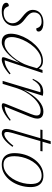

<svg xmlns="http://www.w3.org/2000/svg" viewBox="775 -1363 598 2188"><g transform="rotate(90 1074.0 -269.0)"><path d="M49 -70.5Q53.5 -63.5 57.8 -53Q62 -42.5 70.5 -32Q79 -22 92.2 -16.8Q105.5 -11.5 124 -11.5Q162 -11.5 189 -24.5Q216 -37.5 230.5 -60Q245 -82.5 245 -112Q245 -130 239 -147.2Q233 -164.5 216.8 -183.8Q200.5 -203 170 -226.5Q140 -250 123 -269.2Q106 -288.5 99.2 -306.2Q92.5 -324 92.5 -342Q92.5 -379.5 110.8 -407Q129 -434.5 162 -449.5Q195 -464.5 240 -464.5Q274 -464.5 296 -456.8Q318 -449 328.8 -436.8Q339.5 -424.5 339.5 -410.5Q339.5 -402.5 336.2 -396Q333 -389.5 325 -386.2Q317 -383 304 -383Q301 -389.5 297 -400.5Q293 -411.5 284.5 -421.5Q275.5 -432 261.5 -438Q247.5 -444 227 -444Q176 -444 148.8 -421Q121.5 -398 121.5 -356Q121.5 -340 128 -325Q134.5 -310 150.8 -293.2Q167 -276.5 197 -254Q227 -232 243.8 -211.2Q260.5 -190.5 267.5 -170Q274.5 -149.5 274.5 -128Q274.5 -89.5 254.5 -58Q234.5 -26.5 197.5 -8.2Q160.5 10 108 10Q74 10 52.5 3Q31 -4 21.2 -15.5Q11.5 -27 11.5 -40Q11.5 -49.5 15.5 -56.2Q19.5 -63 27.8 -66.8Q36 -70.5 49 -70.5Z M638 -33 699.5 -202.5H702.5Q673.5 -154 642.5 -114.8Q611.5 -75.5 580 -47.5Q548.5 -19.5 518.5 -4.8Q488.5 10 461.5 10Q427 10 405.5 -2.8Q384 -15.5 374 -38.8Q364 -62 364 -92Q364 -136.5 380 -186.5Q396 -236.5 425 -285Q454 -333.5 493 -373Q532 -412.5 578 -436Q624 -459.5 673.5 -459.5Q716.5 -459.5 740.8 -439Q765 -418.5 780 -385L766 -372Q752.5 -405.5 730.5 -423.2Q708.5 -441 673 -441Q631 -441 591.2 -418.5Q551.5 -396 517.2 -358.8Q483 -321.5 457.5 -276.5Q432 -231.5 417.2 -186.5Q402.5 -141.5 402.5 -104Q402.5 -62.5 420 -42Q437.5 -21.5 476.5 -21.5Q511.5 -21.5 549.5 -45.5Q587.5 -69.5 622.8 -109.8Q658 -150 686.2 -199.2Q714.5 -248.5 730 -299.5L760.5 -401L777.5 -454.5H811.5L663 -10L652 -23.5Q669.5 -22 692.2 -25.2Q715 -28.5 746 -43.2Q777 -58 818.5 -90.5L827 -78.5Q769 -27 727 -8.5Q685 10 659 10Q636.5 10 632.8 0.2Q629 -9.5 638 -33Z M889 -341 877.5 -344.5Q899 -392 922.2 -417.5Q945.5 -443 972 -452.8Q998.5 -462.5 1028.5 -462.5Q1036.5 -462.5 1044.5 -461.8Q1052.5 -461 1059.8 -459.8Q1067 -458.5 1071.5 -457L998.5 -225H995Q1029.5 -293 1063 -339Q1096.5 -385 1128.8 -412.8Q1161 -440.5 1191.2 -452.5Q1221.5 -464.5 1249.5 -464.5Q1292.5 -464.5 1312 -446.5Q1331.5 -428.5 1331.5 -396.5Q1331.5 -379 1326 -357.5Q1320.5 -336 1310.5 -311.5L1188.5 -10L1177.5 -23.5Q1195.5 -22 1218.5 -25.5Q1241.5 -29 1273 -44.2Q1304.5 -59.5 1347.5 -92.5L1355.5 -81Q1316 -46 1283.8 -26.2Q1251.5 -6.5 1226.8 1.8Q1202 10 1184.5 10Q1163 10 1158.2 0Q1153.5 -10 1163 -33L1279 -321Q1287.5 -342 1291.8 -358.8Q1296 -375.5 1296 -388.5Q1296 -411.5 1282.8 -422.2Q1269.5 -433 1243 -433Q1206 -433 1167.5 -411Q1129 -389 1093 -350Q1057 -311 1028 -260Q999 -209 981.5 -151L935.5 0H901.5L1031 -429.5Q1027 -431 1020.8 -431.5Q1014.5 -432 1006 -432Q982.5 -432 961.8 -421.2Q941 -410.5 923 -390.2Q905 -370 889 -341Z M1456.5 -430 1461 -454.5H1704.5L1701.5 -430ZM1497 -117.5Q1493 -102 1489.8 -88.8Q1486.5 -75.5 1485.2 -65.8Q1484 -56 1484 -48.5Q1484 -32 1490.5 -25.5Q1497 -19 1509 -19Q1525 -19 1545.2 -30.2Q1565.5 -41.5 1589.8 -64.2Q1614 -87 1641 -122L1653.5 -112Q1630 -79 1608.5 -55.8Q1587 -32.5 1567.8 -18Q1548.5 -3.5 1531.2 3.2Q1514 10 1498.5 10Q1476.5 10 1463 -1.8Q1449.5 -13.5 1449.5 -42Q1449.5 -55.5 1452.8 -72.5Q1456 -89.5 1462 -111L1589 -547.5H1622Z M1981 -464.5Q2024 -464.5 2053.2 -447.8Q2082.5 -431 2097.2 -398.5Q2112 -366 2112 -319Q2112 -259 2094 -200.5Q2076 -142 2042.2 -94.5Q2008.5 -47 1961.2 -18.5Q1914 10 1856.5 10Q1813 10 1783.8 -7Q1754.5 -24 1739.8 -56.5Q1725 -89 1725 -135.5Q1725 -195.5 1743 -254.2Q1761 -313 1795 -360.2Q1829 -407.5 1876 -436Q1923 -464.5 1981 -464.5ZM1854.5 -10Q1895 -10 1929 -28.5Q1963 -47 1990.5 -78.8Q2018 -110.5 2037.2 -150.8Q2056.5 -191 2066.8 -234.5Q2077 -278 2077 -320Q2077 -385.5 2053 -415Q2029 -444.5 1982.5 -444.5Q1942.5 -444.5 1908.2 -426Q1874 -407.5 1846.5 -376Q1819 -344.5 1799.8 -304Q1780.5 -263.5 1770.2 -220Q1760 -176.5 1760 -134.5Q1760 -69 1784 -39.5Q1808 -10 1854.5 -10Z"/></g></svg>

Font: Newsreader ExtraLight
Style: Italic
Weight: 250
Italic angle: -17°
Designer: Hugues Gentile
Foundry: Production Type
Version: Version 1.003